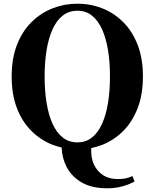

<svg xmlns="http://www.w3.org/2000/svg" viewBox="-20 -787 835 1037"><path d="M560 230Q476 230 421.5 198.5Q367 167 340 115Q315 67 313 10Q288 4 264 -5Q200 -30 150 -79.5Q100 -129 71.5 -202.5Q43 -276 43 -374Q43 -471 71.5 -544.5Q100 -618 150 -667.5Q200 -717 264 -742Q328 -767 398 -767Q469 -767 532.5 -742Q596 -717 645.5 -667.5Q695 -618 723.5 -544.5Q752 -471 752 -374Q752 -277 723.5 -203Q695 -129 645.5 -79.5Q596 -30 533 -5Q504 6 473 13Q469 85 505 130Q544 180 616 180Q638 180 656 177Q674 174 695 164L707 193Q677 210 639 220Q601 230 560 230ZM398 -18Q444 -18 477 -44.5Q510 -71 531.5 -119Q553 -167 563.5 -232Q574 -297 574 -374Q574 -451 563.5 -515.5Q553 -580 531.5 -628Q510 -676 477 -702.5Q444 -729 398 -729Q352 -729 318.5 -702.5Q285 -676 263.5 -628Q242 -580 231.5 -515.5Q221 -451 221 -374Q221 -297 231.5 -232Q242 -167 263.5 -119Q285 -71 318.5 -44.5Q352 -18 398 -18Z"/></svg>

Font: Early Summer Mincho Heavy
Style: Regular
Weight: 900
Designer: GuiWonder
Version: Version 1.002